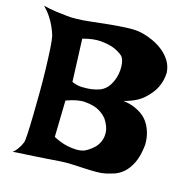

<svg xmlns="http://www.w3.org/2000/svg" viewBox="-116 -796 848 871"><g transform="rotate(15 308.0 -360.0)"><path d="M-14.6 -698.2Q16.6 -690.4 44.9 -686.5Q73.2 -682.6 94.7 -680.7Q120.1 -677.7 141.6 -678.7Q168.9 -678.7 210.4 -683.6Q252 -688.5 295.9 -692.9Q339.8 -697.3 380.4 -698.7Q420.9 -700.2 446.3 -693.4Q471.7 -687.5 498.5 -675.3Q525.4 -663.1 547.9 -645Q570.3 -627 585 -603Q599.6 -579.1 601.6 -548.8Q600.6 -510.7 584 -477.5Q570.3 -449.2 538.1 -419.4Q505.9 -389.6 445.3 -374Q475.6 -370.1 497.6 -360.8Q519.5 -351.6 535.6 -339.4Q551.8 -327.1 562 -312.5Q572.3 -297.9 578.1 -283.2Q592.8 -249 591.8 -207Q585.9 -152.3 569.8 -120.1Q553.7 -87.9 533.2 -70.3Q512.7 -52.7 491.2 -45.9Q469.7 -39.1 452.1 -35.2Q434.6 -31.2 409.2 -31.2Q383.8 -31.2 355 -32.7Q326.2 -34.2 295.9 -35.6Q265.6 -37.1 238.3 -35.2Q215.8 -33.2 183.6 -31.2Q156.2 -29.3 115.2 -26.9Q74.2 -24.4 19.5 -21.5Q30.3 -29.3 37.6 -39.6Q44.9 -49.8 49.8 -57.6Q54.7 -67.4 58.6 -76.2Q61.5 -84 63.5 -119.1Q65.4 -154.3 66.4 -203.6Q67.4 -252.9 67.9 -310.1Q68.4 -367.2 66.9 -420.4Q65.4 -473.6 63 -515.1Q60.5 -556.6 56.6 -575.2Q50.8 -595.7 41 -617.2Q33.2 -635.7 19 -657.2Q4.9 -678.7 -14.6 -698.2ZM191.4 -598.6Q191.4 -594.7 192.4 -572.3Q193.4 -552.7 194.8 -512.2Q196.3 -471.7 199.2 -397.5Q223.6 -386.7 247.1 -386.2Q270.5 -385.7 289.1 -387.7Q310.5 -390.6 330.1 -397.5Q356.4 -408.2 371.6 -432.6Q386.7 -457 392.1 -483.9Q397.5 -510.7 394.5 -534.7Q391.6 -558.6 381.8 -569.3Q363.3 -585.9 335.9 -596.7Q312.5 -605.5 276.9 -608.9Q241.2 -612.3 191.4 -598.6ZM186.5 -135.7Q222.7 -117.2 250 -111.3Q277.3 -105.5 295.9 -105.5Q317.4 -105.5 333 -111.3Q351.6 -120.1 369.6 -135.3Q387.7 -150.4 397 -171.4Q406.2 -192.4 404.3 -218.3Q402.3 -244.1 381.8 -275.4Q363.3 -297.9 336.9 -310.5Q313.5 -321.3 277.8 -324.2Q242.2 -327.1 190.4 -307.6Z"/></g></svg>

Font: Irish Growler
Style: Regular
Weight: 400
Designer: Squid
Foundry: Font Diner, Inc DBA Sideshow
Version: Version 1.000